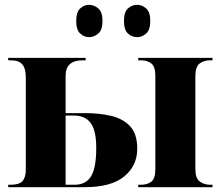

<svg xmlns="http://www.w3.org/2000/svg" viewBox="-20 -776 922 796"><path d="M549 -622Q527 -622 510.5 -637Q494 -652 494 -689Q494 -726 510.5 -741Q527 -756 549 -756Q569 -756 586 -741Q603 -726 603 -689Q603 -652 586 -637Q569 -622 549 -622ZM349 -622Q329 -622 312.5 -637Q296 -652 296 -689Q296 -726 312.5 -741Q329 -756 349 -756Q370 -756 387.5 -741Q405 -726 405 -689Q405 -652 387.5 -637Q370 -622 349 -622ZM14 0V-10H24Q60 -10 73.5 -25.5Q87 -41 87 -73V-455Q87 -492 72.5 -509Q58 -526 24 -526H14V-536H335V-526H323Q252 -526 252 -462V-307H335Q392 -307 441 -295.5Q490 -284 519.5 -252.5Q549 -221 549 -159Q549 -89 495 -44.5Q441 0 331 0ZM553 0V-10H564Q590 -10 607 -22.5Q624 -35 624 -75V-462Q624 -501 606.5 -513.5Q589 -526 564 -526H553V-536H861V-526H852Q826 -526 808 -513Q790 -500 790 -461V-75Q790 -37 808 -23.5Q826 -10 852 -10H861V0ZM289 -10Q336 -10 357.5 -45Q379 -80 379 -163Q379 -235 356 -266Q333 -297 286 -297H252V-10Z"/></svg>

Font: Noto Serif Display SemiCondensed ExtraBold
Style: Regular
Weight: 800
Width: 4
Designer: Monotype Design Team
Foundry: Monotype Imaging Inc.
Version: Version 2.009